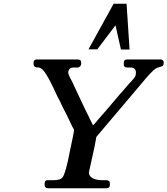

<svg xmlns="http://www.w3.org/2000/svg" viewBox="-20 -1004 893 1024"><path d="M705 -617C705 -597 698 -591 682 -572C659 -549 642 -525 618 -500C613 -494 538 -405 533 -400C528 -395 524 -389 517 -382C510 -375 497 -358 488 -348C481 -341 481 -339 476 -336L457 -374V-375C437 -412 383 -531 364 -570C350 -595 344 -610 344 -615C344 -635 355 -644 373 -644H396C404 -645 413 -654 413 -663V-668C414 -681 407 -687 392 -687H176C165 -687 159 -681 159 -668V-663C159 -650 167 -644 184 -644C192 -644 200 -640 209 -631C234 -603 260 -546 278 -507C292 -476 297 -472 308 -446C318 -425 318 -425 332 -399C341 -380 354 -352 366 -328C370 -320 375 -315 375 -308C375 -306 368 -268 352 -194C338 -120 325 -75 315 -60C308 -49 292 -43 267 -43H237C224 -44 218 -38 218 -25V-19C218 -6 225 0 238 0H548C560 0 566 -6 566 -18V-25C566 -37 560 -43 547 -43H524C490 -43 454 -55 454 -84L485 -225C486 -230 489 -247 494 -274C569 -364 662 -471 736 -560C772 -604 797 -630 810 -638C817 -642 823 -645 830 -646C843 -650 853 -651 853 -666V-672C853 -676 852 -679 849 -682H848C845 -685 842 -687 837 -687H659C646 -687 640 -681 640 -669V-663C639 -650 646 -644 659 -644H676C695 -644 705 -634 705 -617ZM499 -741 596 -869 625 -740H671L655 -984H586L452 -741Z"/></svg>

Font: fbb
Style: Bold Italic
Weight: 700
Italic angle: -12°
Designer: David J. Perry, Michael Sharpe
Version: Version 0.991